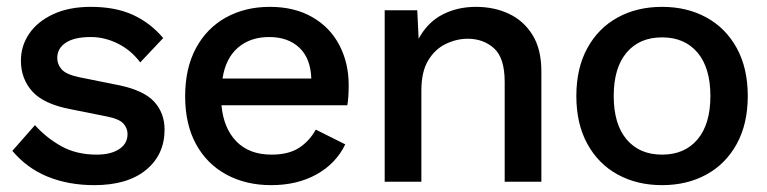

<svg xmlns="http://www.w3.org/2000/svg" viewBox="-20 -530 2238 560"><path d="M255 10Q180 10 119.5 -14.5Q59 -39 16 -90L82 -165Q115 -128 159 -103.5Q203 -79 262 -79Q303 -79 327.5 -95Q352 -111 352 -139Q352 -156 340 -169.5Q328 -183 293 -190L188 -211Q108 -226 74.5 -263Q41 -300 41 -353Q41 -396 65 -431.5Q89 -467 135 -488.5Q181 -510 245 -510Q317 -510 368 -486.5Q419 -463 456 -419L389 -348Q362 -384 323.5 -403Q285 -422 245 -422Q197 -422 172 -405.5Q147 -389 147 -361Q147 -342 160 -327.5Q173 -313 210 -305L329 -281Q400 -266 430 -233Q460 -200 460 -152Q460 -79 406 -34.5Q352 10 255 10Z M771 10Q697 10 640 -21Q583 -52 551.5 -110Q520 -168 520 -249Q520 -331 551.5 -389.5Q583 -448 639 -479Q695 -510 767 -510Q839 -510 891 -480Q943 -450 970 -398Q997 -346 997 -282Q997 -264 996 -249Q995 -234 993 -223H626Q632 -156 669.5 -117.5Q707 -79 772 -79Q822 -79 852.5 -99Q883 -119 901 -152L987 -109Q960 -53 903.5 -21.5Q847 10 771 10ZM629 -301H888Q886 -360 853 -391Q820 -422 765 -422Q710 -422 674 -391Q638 -360 629 -301Z M1102 0V-500H1197L1201 -417Q1227 -465 1270.5 -487.5Q1314 -510 1368 -510Q1422 -510 1465 -489.5Q1508 -469 1533.5 -427.5Q1559 -386 1559 -322V0H1452V-291Q1452 -361 1421 -389Q1390 -417 1344 -417Q1312 -417 1280.5 -402Q1249 -387 1229 -354Q1209 -321 1209 -266V0Z M1911 -510Q1984 -510 2040.5 -479Q2097 -448 2129 -389.5Q2161 -331 2161 -250Q2161 -169 2129 -110.5Q2097 -52 2040.5 -21Q1984 10 1911 10Q1838 10 1781.5 -21Q1725 -52 1693 -110.5Q1661 -169 1661 -250Q1661 -331 1693 -389.5Q1725 -448 1781.5 -479Q1838 -510 1911 -510ZM1911 -421Q1845 -421 1807.5 -376.5Q1770 -332 1770 -250Q1770 -168 1807.5 -123.5Q1845 -79 1911 -79Q1977 -79 2014.5 -123.5Q2052 -168 2052 -250Q2052 -332 2014.5 -376.5Q1977 -421 1911 -421Z"/></svg>

Font: Prodigy Sans Medium
Style: Regular
Weight: 500
Designer: Wei Huang
Foundry: Wei Huang
Version: Version 1.003; ttfautohint (v1.8.3)